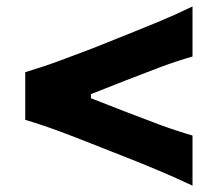

<svg xmlns="http://www.w3.org/2000/svg" viewBox="-20 -634 678 598"><path d="M579.6 -55.7Q523.9 -82 470.9 -104.2Q418 -126.5 371.6 -144.5L265.1 -186.5Q219.7 -204.6 167 -224.4Q114.3 -244.1 58.6 -260.7V-409.2Q114.3 -425.8 167 -445.3Q219.7 -464.8 265.6 -482.4L372.1 -524.9Q418.5 -543.5 471.2 -565.2Q523.9 -586.9 579.6 -613.8V-458Q528.8 -443.4 477.3 -424.1Q425.8 -404.8 373.5 -384.3L263.2 -340.8V-328.1L373 -285.2Q424.8 -265.1 476.8 -245.8Q528.8 -226.6 579.6 -211.9Z"/></svg>

Font: Pinar Bold
Style: Regular
Weight: 700
Designer: Amin Abedi
Version: Version 3.000